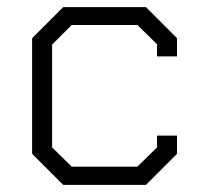

<svg xmlns="http://www.w3.org/2000/svg" viewBox="-20 -518 566 538"><path d="M70 -87V-411L157 -498H389L476 -411V-360H420V-394L365 -448H181L126 -393V-105L181 -51H365L420 -105V-138H476V-87L389 0H157Z"/></svg>

Font: Chakra Petch Light
Style: Regular
Weight: 300
Designer: Katatrad Aksorn Co.,Ltd.
Foundry: Cadson Demak Co.,Ltd.
Version: Version 1.000; ttfautohint (v1.6)